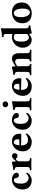

<svg xmlns="http://www.w3.org/2000/svg" viewBox="1808 -2546 748 4404"><g transform="rotate(-90 2182.0 -344.0)"><path d="M421.9 -86.9Q393.1 -44.9 346.2 -17.6Q299.3 9.8 254.9 9.8Q154.3 9.8 95.7 -45.2Q37.1 -100.1 37.1 -201.2Q37.1 -255.4 55.2 -301.3Q73.2 -347.2 103.8 -378.2Q134.3 -409.2 174.3 -426.5Q214.4 -443.8 258.8 -443.8Q334.5 -443.8 378.2 -410.9Q421.9 -377.9 421.9 -339.8Q421.9 -316.4 406.5 -300.3Q391.1 -284.2 367.2 -284.2Q342.8 -284.2 325 -297.6Q307.1 -311 305.2 -331.1Q302.7 -359.4 289.1 -380.6Q275.4 -401.9 250 -401.9Q171.9 -401.9 171.9 -235.8Q171.9 -149.9 209.2 -106Q246.6 -62 306.2 -62Q348.6 -62 409.2 -118.2Q421.9 -118.2 421.9 -86.9Z M683.6 -268.1V-120.1Q683.6 -99.1 684.3 -85.7Q685.1 -72.3 688.7 -62.3Q692.4 -52.2 696.3 -47.1Q700.2 -42 710 -38.6Q719.7 -35.2 728.5 -34.2Q737.3 -33.2 755.4 -32.2Q759.8 -27.8 759.8 -15.1Q759.8 -2.4 755.4 2Q669.4 0 619.6 0Q565.4 0 481.4 2Q477.1 -2.4 477.1 -15.1Q477.1 -27.8 481.4 -32.2Q500 -33.7 508.3 -34.7Q516.6 -35.6 526.9 -39.1Q537.1 -42.5 540.8 -47.4Q544.4 -52.2 548.3 -62.3Q552.2 -72.3 553 -85.7Q553.7 -99.1 553.7 -120.1V-309.1Q553.7 -351.6 542.2 -363.8Q530.8 -376 488.8 -379.9Q487.3 -384.8 486.1 -395.5Q484.9 -406.2 486.3 -411.1Q552.2 -418 653.8 -443.8Q664.1 -443.8 669.9 -439Q675.8 -434.1 676.8 -426.8Q681.6 -377.9 683.6 -348.1H686.5Q752.9 -443.8 805.7 -443.8Q832 -443.8 851.8 -426Q871.6 -408.2 871.6 -388.2Q871.6 -357.4 854.2 -336.7Q836.9 -315.9 814.5 -315.9Q781.7 -315.9 767.6 -332Q752.4 -351.1 739.7 -351.1Q713.9 -351.1 698.7 -323.2Q683.6 -295.4 683.6 -268.1Z M1050.3 -271 1175.3 -276.9Q1182.6 -277.3 1186.5 -284.2Q1190.4 -291 1190.4 -297.9Q1190.4 -352.5 1170.4 -377.2Q1150.4 -401.9 1124.5 -401.9Q1103.5 -401.9 1090.3 -391.6Q1077.1 -381.3 1066.7 -352.3Q1056.2 -323.2 1050.3 -271ZM1306.6 -128.9Q1313.5 -128.9 1317.4 -119.1Q1321.3 -109.4 1321.3 -98.1Q1284.7 -44.4 1236.1 -17.3Q1187.5 9.8 1134.3 9.8Q1033.2 9.8 972.9 -43.7Q912.6 -97.2 912.6 -198.2Q912.6 -253.4 932.9 -300.8Q953.1 -348.1 985.8 -378.7Q1018.6 -409.2 1058.1 -426.5Q1097.7 -443.8 1137.7 -443.8Q1180.2 -443.8 1212.6 -432.6Q1245.1 -421.4 1264.6 -403.8Q1284.2 -386.2 1296.4 -361.1Q1308.6 -335.9 1313 -311.8Q1317.4 -287.6 1317.4 -259.8Q1317.4 -246.6 1311 -237.5Q1304.7 -228.5 1288.6 -229L1048.3 -234.9Q1048.3 -76.2 1173.3 -76.2Q1255.4 -76.2 1306.6 -128.9Z M1793 -86.9Q1764.2 -44.9 1717.3 -17.6Q1670.4 9.8 1626 9.8Q1525.4 9.8 1466.8 -45.2Q1408.2 -100.1 1408.2 -201.2Q1408.2 -255.4 1426.3 -301.3Q1444.3 -347.2 1474.9 -378.2Q1505.4 -409.2 1545.4 -426.5Q1585.4 -443.8 1629.9 -443.8Q1705.6 -443.8 1749.3 -410.9Q1793 -377.9 1793 -339.8Q1793 -316.4 1777.6 -300.3Q1762.2 -284.2 1738.3 -284.2Q1713.9 -284.2 1696 -297.6Q1678.2 -311 1676.3 -331.1Q1673.8 -359.4 1660.2 -380.6Q1646.5 -401.9 1621.1 -401.9Q1543 -401.9 1543 -235.8Q1543 -149.9 1580.3 -106Q1617.7 -62 1677.2 -62Q1719.7 -62 1780.3 -118.2Q1793 -118.2 1793 -86.9Z M2058.6 -321.8V-122.1Q2058.6 -100.6 2059.6 -86.9Q2060.5 -73.2 2064.2 -62.7Q2067.9 -52.2 2071.8 -47.1Q2075.7 -42 2085.2 -38.6Q2094.7 -35.2 2104 -34.2Q2113.3 -33.2 2130.9 -32.2Q2135.3 -27.8 2135.3 -15.1Q2135.3 -2.4 2130.9 2Q2108.4 1.5 2062.3 1Q2016.1 0.5 1993.7 0Q1940.4 0 1856.4 2Q1852.1 -2.4 1852.1 -15.1Q1852.1 -27.8 1856.4 -32.2Q1874 -33.2 1883.3 -34.2Q1892.6 -35.2 1902.1 -38.6Q1911.6 -42 1915.5 -47.1Q1919.4 -52.2 1923.1 -62.7Q1926.8 -73.2 1927.7 -86.9Q1928.7 -100.6 1928.7 -122.1V-321.8Q1928.7 -354.5 1915.8 -366.2Q1902.8 -377.9 1863.8 -381.8Q1862.3 -386.7 1861.3 -398.9Q1860.4 -411.1 1861.8 -416Q1910.2 -418.5 1963.9 -426.8Q2017.6 -435.1 2039.6 -443.8Q2062.5 -443.8 2062.5 -426.8Q2058.6 -392.1 2058.6 -321.8ZM1923.8 -594.2Q1923.8 -620.1 1941.7 -639.2Q1959.5 -658.2 1990.7 -658.2Q2022.5 -658.2 2040.5 -639.2Q2058.6 -620.1 2058.6 -594.2Q2058.6 -568.8 2040.5 -549.3Q2022.5 -529.8 1990.7 -529.8Q1960 -529.8 1941.9 -549.3Q1923.8 -568.8 1923.8 -594.2Z M2323.2 -271 2448.2 -276.9Q2455.6 -277.3 2459.5 -284.2Q2463.4 -291 2463.4 -297.9Q2463.4 -352.5 2443.4 -377.2Q2423.3 -401.9 2397.5 -401.9Q2376.5 -401.9 2363.3 -391.6Q2350.1 -381.3 2339.6 -352.3Q2329.1 -323.2 2323.2 -271ZM2579.6 -128.9Q2586.4 -128.9 2590.3 -119.1Q2594.2 -109.4 2594.2 -98.1Q2557.6 -44.4 2509 -17.3Q2460.4 9.8 2407.2 9.8Q2306.2 9.8 2245.8 -43.7Q2185.5 -97.2 2185.5 -198.2Q2185.5 -253.4 2205.8 -300.8Q2226.1 -348.1 2258.8 -378.7Q2291.5 -409.2 2331.1 -426.5Q2370.6 -443.8 2410.6 -443.8Q2453.1 -443.8 2485.6 -432.6Q2518.1 -421.4 2537.6 -403.8Q2557.1 -386.2 2569.3 -361.1Q2581.5 -335.9 2585.9 -311.8Q2590.3 -287.6 2590.3 -259.8Q2590.3 -246.6 2584 -237.5Q2577.6 -228.5 2561.5 -229L2321.3 -234.9Q2321.3 -76.2 2446.3 -76.2Q2528.3 -76.2 2579.6 -128.9Z M3163.1 -284.2V-122.1Q3163.1 -101.1 3164.3 -86.9Q3165.5 -72.8 3169.7 -62.5Q3173.8 -52.2 3178.5 -46.9Q3183.1 -41.5 3193.4 -38.3Q3203.6 -35.2 3213.1 -34.2Q3222.7 -33.2 3240.2 -32.2Q3244.6 -27.8 3244.6 -15.1Q3244.6 -2.4 3240.2 2Q3154.3 0 3098.1 0Q3060.1 0 2976.1 2Q2971.7 -2.4 2971.7 -15.1Q2971.7 -27.8 2976.1 -32.2Q2994.1 -33.7 3002.7 -35.9Q3011.2 -38.1 3019.5 -46.9Q3027.8 -55.7 3030.5 -73.5Q3033.2 -91.3 3033.2 -122.1V-294.9Q3033.2 -370.1 2963.4 -370.1Q2936 -370.1 2865.2 -323.2V-122.1Q2865.2 -100.6 2866 -86.7Q2866.7 -72.8 2869.6 -62.7Q2872.6 -52.7 2875.2 -47.4Q2877.9 -42 2885 -38.8Q2892.1 -35.6 2898.2 -34.4Q2904.3 -33.2 2917 -32.2Q2921.4 -27.8 2921.4 -15.1Q2921.4 -2.4 2917 2Q2831.1 0 2800.3 0Q2747.1 0 2663.1 2Q2658.7 -2.4 2658.7 -15.1Q2658.7 -27.8 2663.1 -32.2Q2681.6 -33.7 2689.9 -34.7Q2698.2 -35.6 2708.5 -39.3Q2718.8 -43 2722.4 -47.9Q2726.1 -52.7 2730 -63Q2733.9 -73.2 2734.6 -86.9Q2735.4 -100.6 2735.4 -122.1V-315.9Q2735.4 -348.6 2722.9 -362.1Q2710.4 -375.5 2670.4 -378.9Q2668.9 -384.8 2667.7 -395.8Q2666.5 -406.7 2668 -411.1Q2756.8 -422.4 2834 -443.8Q2854.5 -443.8 2857.4 -426.8Q2862.3 -400.4 2864.3 -361.8Q2983.4 -443.8 3030.3 -443.8Q3163.1 -443.8 3163.1 -284.2Z M3604 -96.2V-120.1V-366.2Q3588.4 -388.7 3570.8 -395.3Q3553.2 -401.9 3528.8 -401.9Q3429.7 -401.9 3429.7 -229Q3429.7 -144.5 3454.6 -100.3Q3479.5 -56.2 3519 -56.2Q3561 -56.2 3604 -96.2ZM3604 -433.1V-563Q3604 -582 3603.8 -592.3Q3603.5 -602.5 3600.1 -611.8Q3596.7 -621.1 3594 -624.8Q3591.3 -628.4 3581.5 -631.6Q3571.8 -634.8 3563.2 -635.7Q3554.7 -636.7 3536.1 -638.2Q3528.3 -652.8 3532.7 -671.9Q3585.9 -674.3 3639.4 -681.6Q3692.9 -689 3720.7 -698.2Q3736.8 -698.2 3736.8 -685.1Q3736.8 -684.1 3736.6 -679.2Q3736.3 -674.3 3735.8 -665.8Q3735.4 -657.2 3734.9 -646Q3734.4 -634.8 3734.1 -617.9Q3733.9 -601.1 3733.9 -583V-132.8Q3733.9 -89.4 3746.3 -74Q3758.8 -58.6 3798.8 -55.2Q3800.3 -50.3 3801.3 -39.1Q3802.2 -27.8 3800.8 -22.9Q3719.7 -12.7 3634.8 9.8Q3614.3 9.8 3611.8 -6.8Q3607.9 -36.1 3606.9 -53.2Q3570.8 -23.9 3536.4 -7.1Q3502 9.8 3477.1 9.8Q3392.1 9.8 3341.1 -50.3Q3290 -110.4 3290 -198.2Q3290 -263.2 3323.2 -320.1Q3356.4 -377 3412.4 -410.4Q3468.3 -443.8 3531.7 -443.8Q3569.3 -443.8 3604 -433.1Z M3850.6 -204.1Q3850.6 -312 3920.2 -377.9Q3989.7 -443.8 4101.6 -443.8Q4207.5 -443.8 4267.6 -382.3Q4327.6 -320.8 4327.6 -212.9Q4327.6 -115.7 4256.3 -53Q4185.1 9.8 4074.7 9.8Q3970.7 9.8 3910.6 -47.9Q3850.6 -105.5 3850.6 -204.1ZM4081.5 -401.9Q4038.1 -401.9 4014.2 -358.2Q3990.2 -314.5 3990.2 -229Q3990.2 -175.3 4004.4 -130.4Q4018.6 -85.4 4043.7 -58.8Q4068.8 -32.2 4099.6 -32.2Q4137.7 -32.2 4162.6 -74Q4187.5 -115.7 4187.5 -184.1Q4187.5 -285.6 4159.9 -343.8Q4132.3 -401.9 4081.5 -401.9Z"/></g></svg>

Font: Common Serif
Style: Bold
Weight: 700
Designer: Philipp H. Poll, Khaled Hosny
Foundry: Stefan Peev, Context Ltd.
Version: Version 1.026